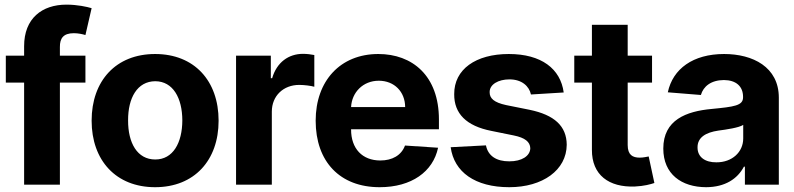

<svg xmlns="http://www.w3.org/2000/svg" viewBox="-20 -781 3358 812"><path d="M341.3 -545.5H233.3V-582.4C233 -619 247.9 -640.6 292.3 -640.6C310.4 -640.6 328.8 -636.7 341.3 -632.8L367.5 -746.4C348.7 -752.1 307.2 -761.4 261 -761.4C158 -761.4 81.7 -703.5 82 -585.2V-545.5H4.6V-431.8H82V0H233.3V-431.8H341.3Z M636 10.7C801.5 10.7 904.5 -102.6 904.5 -270.6C904.5 -439.6 801.5 -552.6 636 -552.6C470.5 -552.6 367.5 -439.6 367.5 -270.6C367.5 -102.6 470.5 10.7 636 10.7ZM521.7 -272C521.3 -366.8 560.4 -437.1 636.7 -437.5C711.6 -437.1 750.7 -366.8 751.1 -272C750.7 -176.5 711.6 -106.5 636.7 -106.5C560.4 -106.5 521.3 -176.5 521.7 -272Z M978.3 0H1129.6V-308.9C1129.6 -375.7 1178.6 -421.9 1245.4 -421.9C1266.3 -421.9 1295.1 -418.3 1309.3 -414.1V-548.3C1295.8 -551.1 1277 -553.3 1261.7 -553.3C1200.6 -553.3 1150.6 -517.8 1131 -450.3H1125.4V-545.5H978.3Z M1585.6 10.7C1720.5 10.7 1811.4 -55 1832.7 -156.2L1692.8 -165.5C1677.6 -123.9 1638.5 -102.3 1588.4 -102.3C1512.4 -102.3 1464.5 -152.3 1464.8 -233.7V-234.4H1836.3V-275.6C1836.3 -460.9 1723.7 -552.6 1579.9 -552.6C1419 -552.6 1315 -438.6 1315 -270.6C1315 -97.3 1417.6 10.7 1585.6 10.7ZM1464.8 -328.1C1467.7 -389.9 1514.9 -439.6 1582 -439.6C1647.7 -439.6 1693.2 -392.8 1693.5 -328.1Z M2225.5 -381.4 2364 -389.9C2350.5 -490.4 2269.5 -552.6 2131.7 -552.6C1992.2 -552.6 1900.2 -487.9 1900.9 -382.8C1900.2 -301.1 1951.7 -248.2 2058.6 -227.3L2153.1 -208.1C2200.3 -198.5 2221.9 -181.1 2222.7 -154.1C2221.9 -121.4 2186.8 -98.4 2133.9 -98.7C2079.9 -98.4 2044 -121.4 2035.2 -166.2L1886 -158.4C1900.2 -53.6 1989 10.7 2133.9 10.7C2274.9 10.7 2376.1 -61.4 2376.8 -169C2376.1 -247.9 2324.6 -295.1 2219.1 -316.8L2120.4 -336.6C2069.2 -347.7 2050.4 -365.1 2050.8 -391.3C2050.4 -424 2087.4 -445.3 2134.6 -445.3C2186.8 -445.3 2218 -416.5 2225.5 -381.4Z M2737.6 -545.5H2634.6V-676.1H2483.3V-545.5H2408.7V-431.8H2483.3V-147.7C2482.6 -40.8 2555.4 12.1 2665.1 7.8C2704.2 6 2731.9 -1.8 2747.5 -7.1L2723.4 -119.3C2715.9 -117.9 2699.9 -114.3 2685.7 -114.3C2655.5 -114.3 2634.6 -125.7 2634.6 -167.6V-431.8H2737.6Z M2966.3 10.7C3046.9 10.3 3099.1 -24.9 3126.1 -76H3130.3V0H3273.8V-367.9C3273.8 -497.9 3163.4 -552.6 3042.3 -552.6C2911.2 -552.6 2825.3 -490.1 2804.3 -390.6L2944.2 -379.3C2954.5 -415.5 2986.9 -442.1 3041.5 -442.5C3092.7 -442.1 3122.5 -416.2 3122.5 -371.4V-369.3C3122.5 -334.2 3084.9 -329.5 2990.4 -320.3C2882.1 -310.4 2785.2 -274.1 2785.2 -152.7C2785.2 -44.4 2862.2 10.3 2966.3 10.7ZM2930 -157.7C2929.7 -199.9 2964.8 -220.9 3018.1 -228.7C3051.1 -233 3105.1 -240.8 3123.2 -252.8V-195.3C3123.2 -137.8 3076 -94.1 3009.6 -94.5C2963.1 -94.1 2929.7 -115.8 2930 -157.7Z"/></svg>

Font: RED Number
Style: Bold
Weight: 700
Designer: RED UED
Foundry: rsms
Version: Version 1.003;FEAKit 1.0